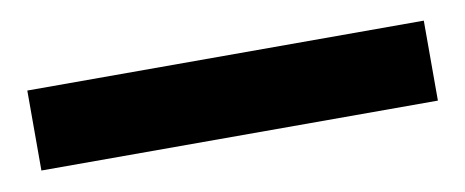

<svg xmlns="http://www.w3.org/2000/svg" viewBox="-28 -14 550 227"><g transform="rotate(-10 247.0 99.0)"><path d="M9 51H485V147H9Z"/></g></svg>

Font: Post Grotesk Bold
Style: Bold
Weight: 700
Version: Version 1.0